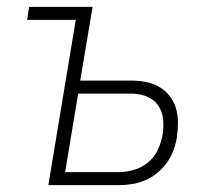

<svg xmlns="http://www.w3.org/2000/svg" viewBox="-20 -540 640 560"><path d="M121 0 201 -482H59L65 -520H250L214 -305H362Q384 -305 405 -301Q426 -297 443.5 -287Q461 -277 474 -261Q487 -245 493 -225Q499 -205 499 -183.5Q499 -162 496 -140Q493 -121 486 -102Q479 -83 467 -66Q455 -49 438.5 -35.5Q422 -22 403 -14Q384 -6 364.5 -3Q345 0 326 0ZM170 -38H326Q348 -38 370.5 -44.5Q393 -51 411.5 -66Q430 -81 440 -102.5Q450 -124 454 -146Q458 -170 455.5 -193Q453 -216 440.5 -233.5Q428 -251 407 -259Q386 -267 362 -267H208Z"/></svg>

Font: Iosevka SS04 XLt Ex Obl
Style: Regular
Weight: 200
Width: 7
Italic angle: -9°
Monospace: yes
Designer: Belleve Invis
Foundry: Belleve Invis
Version: Version 19.0.0; ttfautohint (v1.8.4)